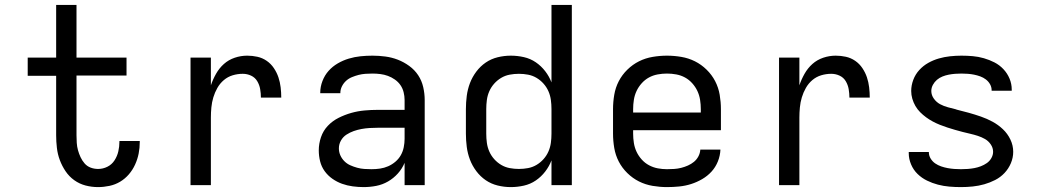

<svg xmlns="http://www.w3.org/2000/svg" viewBox="-20 -755 4240 783"><path d="M380 8Q354 8 329 1.5Q304 -5 283 -20Q262 -35 247.5 -56.5Q233 -78 224 -102Q215 -126 212 -152Q209 -178 209 -203V-446H93V-520H209V-735H292V-520H496V-447H292V-203Q292 -188 293 -172.5Q294 -157 298 -142.5Q302 -128 308.5 -114Q315 -100 325 -88.5Q335 -77 349.5 -71.5Q364 -66 380 -66Q400 -66 418 -75Q436 -84 447 -101Q458 -118 462.5 -137.5Q467 -157 467 -177V-180H550V-176Q550 -152 545.5 -129Q541 -106 531 -84Q521 -62 505.5 -44Q490 -26 470 -14Q450 -2 426.5 3Q403 8 380 8Z M757 0V-520H840V-407Q848 -431 861 -454Q874 -477 893 -494Q912 -511 937 -519.5Q962 -528 988 -528Q1009 -528 1029.5 -523.5Q1050 -519 1067.5 -507Q1085 -495 1097 -477Q1109 -459 1115.5 -439.5Q1122 -420 1124.5 -399Q1127 -378 1127 -357H1044Q1044 -374 1041 -391.5Q1038 -409 1029 -424Q1020 -439 1004 -446.5Q988 -454 970 -454Q949 -454 929 -448Q909 -442 893 -428.5Q877 -415 866.5 -396.5Q856 -378 850 -358Q844 -338 842 -317Q840 -296 840 -276V0Z M1463 8Q1441 8 1418.5 5Q1396 2 1375 -5.5Q1354 -13 1335.5 -26Q1317 -39 1304 -57Q1291 -75 1285.5 -97Q1280 -119 1280 -142Q1280 -169 1289 -195.5Q1298 -222 1317 -242Q1336 -262 1361 -274.5Q1386 -287 1412.5 -294.5Q1439 -302 1466.5 -304.5Q1494 -307 1521 -307H1630V-347Q1630 -363 1626 -379Q1622 -395 1613 -408Q1604 -421 1590.5 -430.5Q1577 -440 1562 -445.5Q1547 -451 1531 -453Q1515 -455 1499 -455Q1485 -455 1470.5 -454Q1456 -453 1442.5 -449.5Q1429 -446 1415.5 -440.5Q1402 -435 1391.5 -425.5Q1381 -416 1374.5 -403Q1368 -390 1368 -376V-375H1286V-377Q1286 -401 1295 -424.5Q1304 -448 1320 -466Q1336 -484 1357.5 -496.5Q1379 -509 1402.5 -516Q1426 -523 1450 -525.5Q1474 -528 1499 -528Q1525 -528 1551.5 -524.5Q1578 -521 1602.5 -511.5Q1627 -502 1649 -486Q1671 -470 1685.5 -448Q1700 -426 1706 -399.5Q1712 -373 1712 -347V0H1630V-91Q1620 -67 1602.5 -47.5Q1585 -28 1562.5 -15Q1540 -2 1514.5 3Q1489 8 1463 8ZM1495 -65Q1513 -65 1530 -67.5Q1547 -70 1563 -77Q1579 -84 1592.5 -95.5Q1606 -107 1614.5 -122Q1623 -137 1626.5 -154.5Q1630 -172 1630 -189V-234H1521Q1505 -234 1488 -233Q1471 -232 1454.5 -229Q1438 -226 1422.5 -220.5Q1407 -215 1393 -206Q1379 -197 1370.5 -182Q1362 -167 1362 -150Q1362 -135 1368 -121.5Q1374 -108 1384.5 -97.5Q1395 -87 1408.5 -81Q1422 -75 1436.5 -71Q1451 -67 1465.5 -66Q1480 -65 1495 -65Z M2063 8Q2036 8 2009.5 1.5Q1983 -5 1961 -20Q1939 -35 1922.5 -57Q1906 -79 1896.5 -104Q1887 -129 1883.5 -156Q1880 -183 1880 -210V-310Q1880 -337 1883.5 -364Q1887 -391 1896.5 -416Q1906 -441 1922.5 -463Q1939 -485 1961 -500Q1983 -515 2009.5 -521.5Q2036 -528 2063 -528Q2090 -528 2116.5 -522Q2143 -516 2165 -501Q2187 -486 2203.5 -464.5Q2220 -443 2229 -419V-735H2312V0H2229V-101Q2220 -77 2203.5 -55.5Q2187 -34 2165 -19Q2143 -4 2116.5 2Q2090 8 2063 8ZM2096 -66Q2115 -66 2133.5 -69.5Q2152 -73 2168 -82.5Q2184 -92 2196.5 -106Q2209 -120 2216.5 -137Q2224 -154 2226.5 -172.5Q2229 -191 2229 -210V-310Q2229 -329 2226.5 -347.5Q2224 -366 2216.5 -383Q2209 -400 2196.5 -414Q2184 -428 2168 -437.5Q2152 -447 2133.5 -450.5Q2115 -454 2096 -454Q2077 -454 2058.5 -450.5Q2040 -447 2024 -437.5Q2008 -428 1995.5 -414Q1983 -400 1975.5 -383Q1968 -366 1965.5 -347.5Q1963 -329 1963 -310V-210Q1963 -191 1965.5 -172.5Q1968 -154 1975.5 -137Q1983 -120 1995.5 -106Q2008 -92 2024 -82.5Q2040 -73 2058.5 -69.5Q2077 -66 2096 -66Z M2700 8Q2671 8 2641.5 3Q2612 -2 2586 -15Q2560 -28 2538.5 -49Q2517 -70 2503.5 -96Q2490 -122 2485 -151.5Q2480 -181 2480 -210V-310Q2480 -339 2485 -368.5Q2490 -398 2503.5 -424Q2517 -450 2538.5 -471Q2560 -492 2586 -505Q2612 -518 2641.5 -523Q2671 -528 2700 -528Q2729 -528 2758.5 -523Q2788 -518 2814 -505Q2840 -492 2861.5 -471Q2883 -450 2896.5 -424Q2910 -398 2915 -368.5Q2920 -339 2920 -310V-224H2562V-210Q2562 -191 2565 -172Q2568 -153 2576 -136Q2584 -119 2597 -104.5Q2610 -90 2627 -81Q2644 -72 2662.5 -68.5Q2681 -65 2700 -65Q2715 -65 2729.5 -66Q2744 -67 2758 -70.5Q2772 -74 2785.5 -80Q2799 -86 2810 -95Q2821 -104 2828 -117Q2835 -130 2836 -145H2918Q2917 -120 2907.5 -96.5Q2898 -73 2881.5 -55Q2865 -37 2843.5 -24.5Q2822 -12 2798.5 -4.5Q2775 3 2750 5.5Q2725 8 2700 8ZM2562 -296H2838V-310Q2838 -329 2835 -348Q2832 -367 2824 -384Q2816 -401 2803 -415.5Q2790 -430 2773.5 -439Q2757 -448 2738 -451.5Q2719 -455 2700 -455Q2681 -455 2662 -451.5Q2643 -448 2626.5 -439Q2610 -430 2597 -415.5Q2584 -401 2576 -384Q2568 -367 2565 -348Q2562 -329 2562 -310Z M3157 0V-520H3240V-407Q3248 -431 3261 -454Q3274 -477 3293 -494Q3312 -511 3337 -519.5Q3362 -528 3388 -528Q3409 -528 3429.5 -523.5Q3450 -519 3467.5 -507Q3485 -495 3497 -477Q3509 -459 3515.5 -439.5Q3522 -420 3524.5 -399Q3527 -378 3527 -357H3444Q3444 -374 3441 -391.5Q3438 -409 3429 -424Q3420 -439 3404 -446.5Q3388 -454 3370 -454Q3349 -454 3329 -448Q3309 -442 3293 -428.5Q3277 -415 3266.5 -396.5Q3256 -378 3250 -358Q3244 -338 3242 -317Q3240 -296 3240 -276V0Z M3899 8Q3875 8 3851.5 6Q3828 4 3805 -2Q3782 -8 3760.5 -18.5Q3739 -29 3722 -45.5Q3705 -62 3695.5 -84.5Q3686 -107 3686 -130V-135H3768V-134Q3768 -120 3775.5 -108Q3783 -96 3794 -88.5Q3805 -81 3818 -76.5Q3831 -72 3844.5 -69.5Q3858 -67 3871.5 -66Q3885 -65 3899 -65Q3913 -65 3926.5 -66Q3940 -67 3953.5 -69.5Q3967 -72 3980 -77Q3993 -82 4004.5 -90Q4016 -98 4023 -110.5Q4030 -123 4030 -136Q4030 -152 4020.5 -166Q4011 -180 3997 -188Q3983 -196 3967.5 -201Q3952 -206 3936.5 -209.5Q3921 -213 3905.5 -217Q3890 -221 3874.5 -225.5Q3859 -230 3843.5 -235Q3828 -240 3813 -246Q3798 -252 3784 -259.5Q3770 -267 3757 -276.5Q3744 -286 3732.5 -297.5Q3721 -309 3713 -323Q3705 -337 3700.5 -352.5Q3696 -368 3696 -384Q3696 -407 3704.5 -429.5Q3713 -452 3729 -469.5Q3745 -487 3765.5 -498.5Q3786 -510 3808.5 -516.5Q3831 -523 3854.5 -525.5Q3878 -528 3901 -528Q3924 -528 3947 -526Q3970 -524 3992.5 -517.5Q4015 -511 4035.5 -500.5Q4056 -490 4072 -473Q4088 -456 4097 -434.5Q4106 -413 4106 -390V-385H4024V-387Q4024 -400 4017.5 -411.5Q4011 -423 4000.5 -431Q3990 -439 3977.5 -443.5Q3965 -448 3952.5 -450.5Q3940 -453 3927 -454Q3914 -455 3901 -455Q3888 -455 3875 -454Q3862 -453 3849 -450.5Q3836 -448 3823.5 -443Q3811 -438 3801 -429.5Q3791 -421 3784.5 -409Q3778 -397 3778 -384Q3778 -367 3788.5 -352.5Q3799 -338 3814 -330Q3829 -322 3846 -317.5Q3863 -313 3879 -309L3881 -308Q3906 -302 3931 -295Q3956 -288 3980.5 -279.5Q4005 -271 4028 -258.5Q4051 -246 4070 -228Q4089 -210 4100.5 -186Q4112 -162 4112 -136Q4112 -112 4102.5 -89.5Q4093 -67 4076.5 -49.5Q4060 -32 4038.5 -21Q4017 -10 3994 -3.5Q3971 3 3947 5.5Q3923 8 3899 8Z"/></svg>

Font: Iosevka Extended
Style: Regular
Weight: 400
Width: 7
Monospace: yes
Designer: Belleve Invis
Foundry: Belleve Invis
Version: Version 32.5.0; ttfautohint (v1.8.4)